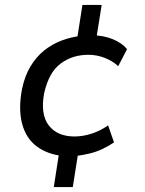

<svg xmlns="http://www.w3.org/2000/svg" viewBox="-20 -643 589 778"><path d="M198 115 221 -34 234 -11Q171 -18 128 -50.5Q85 -83 69.5 -142Q54 -201 69 -281Q80 -335 103.5 -374Q127 -413 159 -438.5Q191 -464 229 -478.5Q267 -493 311 -498L291 -476L314 -623H392L369 -479L352 -500Q397 -500 435 -485Q473 -470 495 -444L459 -375Q435 -397 403 -409Q371 -421 339 -421Q307 -421 279 -412.5Q251 -404 226.5 -386Q202 -368 185.5 -338.5Q169 -309 159 -266Q143 -180 177.5 -135Q212 -90 282 -90Q316 -90 351.5 -101.5Q387 -113 418 -135L442 -66Q420 -51 394.5 -39Q369 -27 341 -20.5Q313 -14 282 -10L298 -31L275 115Z"/></svg>

Font: Nunito Sans 7pt SemiCondensed Medium
Style: Italic
Weight: 500
Width: 4
Italic angle: -9°
Designer: Vernon Adams
Foundry: Vernon Adams
Version: Version 3.101;gftools[0.9.27]